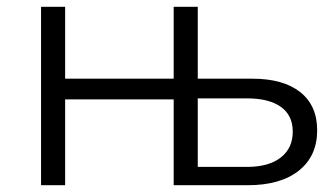

<svg xmlns="http://www.w3.org/2000/svg" viewBox="-20 -546 984 566"><path d="M101 0V-526H172V-314H492V-526H563V-314H724Q815 -314 865 -274.5Q915 -235 915 -162Q915 -86 861 -43Q807 0 710 0H492V-253H172V0ZM563 -54H708Q772 -54 807.5 -81.5Q843 -109 843 -158Q843 -206 808 -231Q773 -256 708 -256H563Z"/></svg>

Font: Montserrat
Style: Regular
Weight: 400
Designer: Julieta Ulanovsky
Foundry: Julieta Ulanovsky
Version: Version 9.000; ttfautohint (v1.8.4.7-5d5b)